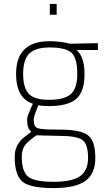

<svg xmlns="http://www.w3.org/2000/svg" viewBox="-20 -720 544 979"><path d="M253 239Q132 239 93.5 205.5Q55 172 55 80Q55 48 66.5 25Q78 2 92.5 -11Q107 -24 140 -48Q118 -62 118 -113Q118 -120 125.5 -139.5Q133 -159 140 -175L148 -191Q62 -219 62 -343Q62 -510 233 -510Q257 -510 283.5 -507Q310 -504 324 -500L339 -497L479 -500V-465H371Q411 -428 411 -343Q411 -252 368.5 -215.5Q326 -179 229 -179Q199 -179 175 -183Q152 -126 152 -113Q152 -96 154 -88Q156 -80 162 -73Q168 -66 185 -63.5Q202 -61 224 -60Q246 -59 289 -59Q388 -59 427 -31.5Q466 -4 466 85Q466 166 415.5 202.5Q365 239 253 239ZM287 -27 166 -30Q121 1 106 22.5Q91 44 91 79Q91 153 122.5 180Q154 207 254 207Q347 207 388 178.5Q429 150 429 85Q429 13 399 -7Q369 -27 287 -27ZM229 -211Q308 -211 341 -240Q374 -269 374 -343Q374 -425 344 -451.5Q314 -478 232 -478Q163 -478 130.5 -448Q98 -418 98 -343Q98 -273 126.5 -242Q155 -211 229 -211ZM234 -645V-700H269V-645Z"/></svg>

Font: TitilliumText22L Th
Style: Thin
Weight: 100
Designer: Campivisivi
Foundry: Campivisivi
Version: 1.000